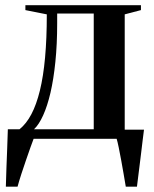

<svg xmlns="http://www.w3.org/2000/svg" viewBox="-20 -522 578 722"><path d="M43.5 0V-31L53.5 -36Q79 -56.5 98 -92.5Q117 -128.5 130 -181.5Q143 -234.5 149.5 -305.8Q156 -377 156 -468L75.5 -484V-502.5H510V-484L449 -468V0ZM108 -36H332.5V-471H195V-434.5Q195 -355 188.2 -289.2Q181.5 -223.5 169.8 -173.2Q158 -123 142.2 -88.2Q126.5 -53.5 108 -36ZM2 180Q3 145.5 4.2 109.8Q5.5 74 7 37.5Q8.5 1 9.5 -36H147.5L107.5 -3Q102.5 9.5 94.8 31.5Q87 53.5 77.8 80.2Q68.5 107 60 133.2Q51.5 159.5 46 180ZM453 180Q449.5 158.5 445 132.8Q440.5 107 435.8 81Q431 55 426.5 32.8Q422 10.5 418 -2.5L395 -34.5H521.5Q519 -14.5 516.2 7.5Q513.5 29.5 510.8 52.5Q508 75.5 505.2 98Q502.5 120.5 499.8 141.2Q497 162 495 180Z"/></svg>

Font: Merriweather 144pt SemiBold
Style: Regular
Weight: 600
Version: Version 2.100